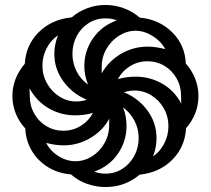

<svg xmlns="http://www.w3.org/2000/svg" viewBox="-20 -744 850 774"><path d="M266 -41Q214 -45 173 -70.5Q132 -96 108 -136.5Q84 -177 82 -226Q57 -253 43.5 -286.5Q30 -320 30 -357Q30 -428 80 -487Q84 -562 136 -614Q188 -666 269 -674Q297 -698 332 -711Q367 -724 405 -724Q444 -724 480 -710.5Q516 -697 543 -673Q621 -666 673.5 -614.5Q726 -563 729 -488Q753 -461 766.5 -427.5Q780 -394 780 -357Q780 -285 730 -227Q726 -152 674.5 -100Q623 -48 543 -40Q484 10 405 10Q367 10 330.5 -3Q294 -16 266 -41ZM320 -478Q320 -539 355 -589.5Q390 -640 451 -662Q431 -670 405 -670Q368 -670 337.5 -651Q307 -632 289.5 -599Q272 -566 272 -527Q272 -489 289 -456Q306 -423 335 -403Q320 -439 320 -478ZM575 -556Q608 -556 646 -546Q629 -578 595 -599Q561 -620 527 -620Q492 -620 460.5 -600.5Q429 -581 409.5 -547.5Q390 -514 390 -475V-448Q417 -497 467 -526.5Q517 -556 575 -556ZM330 -342Q272 -366 235.5 -416Q199 -466 199 -527Q199 -564 214 -602Q183 -580 167 -547.5Q151 -515 151 -479Q151 -440 170 -407Q189 -374 220 -354.5Q251 -335 287 -335Q310 -335 330 -342ZM710 -357Q710 -396 692 -428Q674 -460 643 -478.5Q612 -497 575 -497Q536 -497 504.5 -477.5Q473 -458 455 -425Q489 -435 527 -435Q584 -435 633.5 -407Q683 -379 711 -326Q710 -337 710 -357ZM355 -289Q321 -279 283 -279Q226 -279 177 -307Q128 -335 99 -388L100 -357Q100 -318 118 -286Q136 -254 167 -235.5Q198 -217 235 -217Q274 -217 305.5 -236.5Q337 -256 355 -289ZM659 -235Q659 -274 640.5 -307Q622 -340 590.5 -359.5Q559 -379 523 -379Q500 -379 480 -372Q538 -348 574.5 -298.5Q611 -249 611 -187Q611 -150 597 -114Q623 -130 641 -163.5Q659 -197 659 -235ZM539 -187Q539 -225 522 -257.5Q505 -290 476 -311Q490 -277 490 -236Q490 -175 455.5 -124.5Q421 -74 360 -52Q381 -44 405 -44Q442 -44 472.5 -63Q503 -82 521 -115Q539 -148 539 -187ZM420 -239Q420 -257 421 -266Q394 -217 344 -187.5Q294 -158 236 -158Q203 -158 166 -168Q183 -135 216 -114.5Q249 -94 284 -94Q319 -94 350.5 -113.5Q382 -133 401 -166.5Q420 -200 420 -239Z"/></svg>

Font: Noto Sans Armenian Black
Style: Regular
Weight: 900
Designer: Monotype Design team
Foundry: Monotype Imaging Inc.
Version: Version 1.000